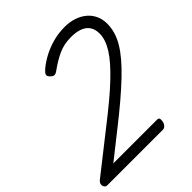

<svg xmlns="http://www.w3.org/2000/svg" viewBox="-288 -1188 1365 1365"><g transform="rotate(-45 395.0 -505.5)"><path d="M3 0Q-11 0 -19 -11Q-27 -22 -25 -37Q-23 -52 -10 -63L299 -306Q375 -365 436 -416Q497 -467 544.5 -512Q592 -557 626.5 -596.5Q661 -636 683 -671Q705 -706 716 -738.5Q727 -771 727 -802Q727 -844 708.5 -872Q690 -900 654 -914Q618 -928 565 -928Q495 -928 439 -902.5Q383 -877 325 -835Q304 -819 290 -819.5Q276 -820 259 -839Q246 -854 250 -866.5Q254 -879 276 -898Q314 -930 362.5 -955.5Q411 -981 467 -996Q523 -1011 584 -1011Q634 -1011 676.5 -997Q719 -983 750 -957Q781 -931 798 -894.5Q815 -858 815 -813Q815 -773 803.5 -732.5Q792 -692 767.5 -650.5Q743 -609 705 -564Q667 -519 614.5 -469Q562 -419 494.5 -361.5Q427 -304 344 -239L143 -80H584Q594 -80 598.5 -75Q603 -70 603 -60Q603 -33 590.5 -16.5Q578 0 563 0Z"/></g></svg>

Font: Playwrite CA
Style: Regular
Weight: 400
Designer: Veronika Burian, José Scaglione
Foundry: TypeTogether
Version: Version 1.002